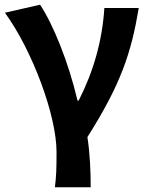

<svg xmlns="http://www.w3.org/2000/svg" viewBox="-20 -594 629 815"><path d="M213 201H365C365 137 362 57 351 -12C494 -238 537 -370 569 -560H423C414 -419 376 -289 314 -167H309C271 -330 205 -492 150 -574L1 -540C119 -377 220 -102 220 51C220 124 219 153 213 201Z"/></svg>

Font: Source Han Sans SC Bold
Style: Regular
Weight: 700
Designer: Ryoko NISHIZUKA (kana & ideographs); Paul D. Hunt (Latin, Greek & Cyrillic); Wenlong ZHANG (bopomofo); Sandoll Communica
Foundry: Adobe Systems Incorporated
Version: Version 1.001;PS 1.001;hotconv 1.0.78;makeotf.lib2.5.61930